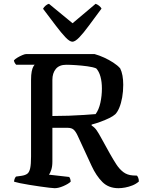

<svg xmlns="http://www.w3.org/2000/svg" viewBox="-20 -988 759 1008"><path d="M267 0Q260 0 238.5 -2.5Q217 -5 189.5 -9Q162 -13 134 -17.5Q106 -22 84.5 -26.5Q63 -31 54 -34Q54 -42 57 -49.5Q60 -57 64 -61L93 -65Q113 -68 123.5 -76Q134 -84 138.5 -105Q143 -126 143 -166V-568Q143 -596 146.5 -613Q150 -630 155 -638.5Q160 -647 162 -648H65Q61 -652 57.5 -658Q54 -664 53 -671Q59 -678 71.5 -685.5Q84 -693 97 -698.5Q110 -704 116 -704H477Q502 -697 527 -685.5Q552 -674 574.5 -659.5Q597 -645 611 -629Q619 -613 623 -591Q627 -569 627 -543Q627 -508 621.5 -477Q616 -446 606.5 -423Q597 -400 585 -388Q574 -378 553.5 -368Q533 -358 508.5 -349Q484 -340 461 -334V-329Q477 -319 487 -304.5Q497 -290 509 -268L556 -183Q574 -151 590.5 -125.5Q607 -100 627.5 -84.5Q648 -69 677 -67L699 -66Q702 -63 705.5 -55Q709 -47 709 -35Q694 -22 675 -14.5Q656 -7 637 -3.5Q618 0 602 0Q550 0 517.5 -32.5Q485 -65 461 -117L388 -275Q378 -297 367 -307Q356 -317 335 -317H255V-139Q255 -114 249 -96Q243 -78 237 -71L343 -59Q346 -56 348.5 -49Q351 -42 351 -34Q338 -22 312.5 -11Q287 0 267 0ZM255 -379Q299 -379 341.5 -380.5Q384 -382 420.5 -384.5Q457 -387 482 -389Q499 -412 507 -448.5Q515 -485 515 -523Q515 -558 507.5 -585.5Q500 -613 485 -629Q468 -636 438.5 -640Q409 -644 378.5 -646Q348 -648 328 -648Q291 -648 273 -626Q255 -604 255 -569ZM360 -769Q346 -769 324 -792Q302 -815 272.5 -854Q243 -893 206 -942Q210 -950 219 -958Q228 -966 237 -968L361 -866L482 -968Q491 -965 500 -958Q509 -951 513 -943Q475 -892 446 -852.5Q417 -813 395.5 -791Q374 -769 360 -769Z"/></svg>

Font: Texturina 12pt Medium
Style: Regular
Weight: 500
Designer: Guillermo Torres Carreño
Foundry: Omnibus-Type
Version: Version 1.002